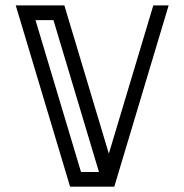

<svg xmlns="http://www.w3.org/2000/svg" viewBox="-20 -701 692 721"><path d="M351.6 -55.2 180.7 -625.5H113.3L284.2 -55.2ZM409.2 0H243.2L39.1 -680.7H221.7L388.7 -124L555.7 -680.7H613.3Z"/></svg>

Font: X Company
Style: Regular
Weight: 400
Designer: GGBotNet
Foundry: GGBotNet
Version: 0.90